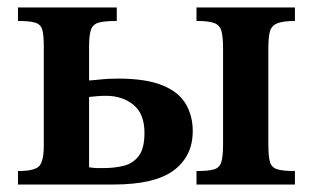

<svg xmlns="http://www.w3.org/2000/svg" viewBox="-20 -493 834 513"><path d="M283 0H28V-36Q73 -36 85 -49.5Q97 -63 97 -104V-369Q97 -399 93 -413.5Q89 -428 74 -432.5Q59 -437 28 -437V-473H292V-437Q259 -437 243.5 -432.5Q228 -428 223 -413.5Q218 -399 218 -369V-278Q234 -279 251.5 -281Q269 -283 296 -283Q370 -283 414 -265Q458 -247 476.5 -215Q495 -183 495 -143Q495 -76 444.5 -38Q394 0 283 0ZM768 0H505V-36Q537 -36 552 -40.5Q567 -45 571.5 -60.5Q576 -76 576 -106V-364Q576 -393 572 -409Q568 -425 553.5 -431Q539 -437 505 -437V-473H768V-437Q736 -437 720.5 -430.5Q705 -424 701 -408.5Q697 -393 697 -364V-108Q697 -76 701 -61Q705 -46 720 -41Q735 -36 768 -36ZM259 -44Q286 -44 310.5 -50Q335 -56 350.5 -76Q366 -96 366 -138Q366 -189 336.5 -213Q307 -237 263 -237Q250 -237 239.5 -236Q229 -235 218 -234V-46Q232 -44 238 -44Q244 -44 259 -44Z"/></svg>

Font: STIX Two Text SemiBold
Style: Regular
Weight: 600
Designer: Ross Mills, John Hudson & Paul Hanslow, Tiro Typeworks Ltd; with prior portions MicroPress Inc., and Coen Hoffman.
Foundry: Tiro Typeworks Ltd
Version: Version 2.13 b171